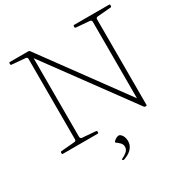

<svg xmlns="http://www.w3.org/2000/svg" viewBox="-216 -907 1279 1327"><g transform="rotate(-30 424.0 -243.0)"><path d="M733 -702Q726 -702 721 -698.5Q716 -695 716 -688V-4Q716 2 710 2H704Q698 2 694 -3L182 -701L202 -708V-48Q202 -41 205 -36Q208 -31 215 -30L325 -21Q331 -20 331 -14V-6Q331 0 325 0H46Q40 0 40 -6V-14Q40 -20 46 -21L152 -30Q160 -30 164.5 -33.5Q169 -37 169 -44V-688Q169 -695 164.5 -698.5Q160 -702 152 -702L46 -711Q40 -712 40 -718V-727Q40 -733 46 -733H195Q201 -733 205 -728L708 -41L682 -43V-684Q682 -692 679 -696.5Q676 -701 669 -702L559 -711Q553 -712 553 -718V-727Q553 -733 559 -733H839Q845 -733 845 -727V-718Q845 -712 839 -711ZM393 246Q387 248 383 243L382 242Q378 237 384 235Q407 225 425 209.5Q443 194 443 172Q443 153 429.5 139Q416 125 402 116Q397 112 400 107Q405 101 412.5 95.5Q420 90 428.5 86.5Q437 83 443 83Q452 83 461 92Q470 101 475.5 115.5Q481 130 481 147Q481 169 473 185.5Q465 202 451.5 214Q438 226 423 233.5Q408 241 393 246Z"/></g></svg>

Font: Hahmlet Thin
Style: Regular
Weight: 250
Version: Version 1.002